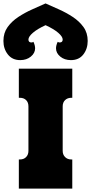

<svg xmlns="http://www.w3.org/2000/svg" viewBox="-80 -1101 532 1121"><path d="M342 -170V0H30V-170H36Q59 -170 72.5 -184Q86 -198 86 -220V-480Q86 -503 72.5 -516.5Q59 -530 36 -530H30V-700H342V-530H336Q314 -530 300 -516.5Q286 -503 286 -480V-220Q286 -198 300 -184Q314 -170 336 -170ZM432 -862Q432 -816 406.5 -783Q381 -750 334 -750Q297 -750 272 -770.5Q247 -791 247 -819Q247 -827 249.5 -837Q252 -847 257 -857Q262 -853 268 -853Q286 -853 286 -870Q286 -887 260 -909.5Q234 -932 186 -954Q138 -932 112 -909.5Q86 -887 86 -870Q86 -853 104 -853Q110 -853 115 -857Q120 -847 122.5 -837Q125 -827 125 -819Q125 -791 100 -770.5Q75 -750 38 -750Q-8 -750 -34 -783Q-60 -816 -60 -862Q-60 -909 -35.5 -943Q-11 -977 27 -1002Q65 -1027 107.5 -1046Q150 -1065 186 -1081Q222 -1065 264.5 -1046Q307 -1027 345 -1002Q383 -977 407.5 -943Q432 -909 432 -862Z"/></svg>

Font: Exile
Style: Regular
Weight: 400
Designer: Bartłomiej Rózga @rozgatype
Version: Version 1.000; ttfautohint (v1.8.4.7-5d5b)